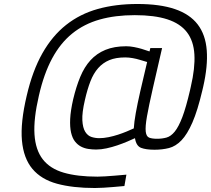

<svg xmlns="http://www.w3.org/2000/svg" viewBox="-20 -741 1058 963"><path d="M995 -288Q971 -186 945 -126.5Q919 -67 890 -37Q861 -7 827.5 1.5Q794 10 755 10Q712 10 687.5 0.5Q663 -9 657 -48Q642 -41 618.5 -31Q595 -21 568.5 -12Q542 -3 514.5 3Q487 9 462 9Q443 9 423 6Q403 3 386 -6Q369 -15 356 -31.5Q343 -48 336.5 -76Q330 -104 332 -145Q334 -186 347 -243Q362 -306 382.5 -355.5Q403 -405 434 -439Q465 -473 509 -491Q553 -509 613 -509Q632 -509 652.5 -505Q673 -501 690 -496Q710 -490 730 -483L734 -500H793L747 -300Q726 -208 717 -156.5Q708 -105 711 -80.5Q714 -56 728.5 -50.5Q743 -45 768 -45Q793 -45 815 -51Q837 -57 856.5 -81Q876 -105 894.5 -153.5Q913 -202 933 -288L937 -306Q959 -400 955 -468Q951 -536 917.5 -579.5Q884 -623 819.5 -644Q755 -665 656 -665Q558 -665 480 -643Q402 -621 342.5 -573Q283 -525 241.5 -448Q200 -371 175 -261Q148 -145 153 -67Q158 11 194.5 58Q231 105 299.5 125Q368 145 469 145Q484 145 508.5 143.5Q533 142 556 140Q583 138 614 135L604 192Q575 195 548 197Q525 199 499.5 200.5Q474 202 456 202Q345 202 266 180.5Q187 159 142.5 106Q98 53 90 -36.5Q82 -126 114 -261Q143 -386 192.5 -473.5Q242 -561 311.5 -616Q381 -671 470.5 -696Q560 -721 669 -721Q782 -721 857 -695.5Q932 -670 971.5 -618.5Q1011 -567 1017 -488.5Q1023 -410 999 -305ZM478 -48Q500 -48 524.5 -53Q549 -58 572 -65.5Q595 -73 615.5 -81.5Q636 -90 651 -97Q653 -129 661 -174Q669 -219 684 -285L718 -430Q699 -436 681 -441Q665 -446 645.5 -449.5Q626 -453 608 -453Q561 -453 528.5 -439.5Q496 -426 472.5 -399.5Q449 -373 433.5 -333Q418 -293 406 -240Q391 -176 393 -138Q395 -100 407.5 -80Q420 -60 439 -54Q458 -48 478 -48Z"/></svg>

Font: Panefresco 250wt
Style: Italic
Weight: 300
Version: Version 1.000